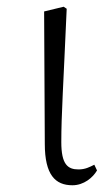

<svg xmlns="http://www.w3.org/2000/svg" viewBox="-20 -536 331 570"><path d="M195 14C229 14 256 -9 268 -30L260 -47C246 -40 233 -33 213 -33C181 -33 162 -48 162 -114C162 -195 168 -281 178 -510L169 -516L111 -502L113 -109C113 -17 144 14 195 14Z"/></svg>

Font: Source Han Serif CN VF
Style: Regular
Weight: 250
Designer: Ryoko NISHIZUKA 西塚涼子 (kana & ideographs); Frank Grießhammer (Latin, Greek & Cyrillic); Wenlong ZHANG 张文龙 (bopomofo); San
Foundry: Adobe
Version: Version 2.002;hotconv 1.1.0;makeotfexe 2.6.0